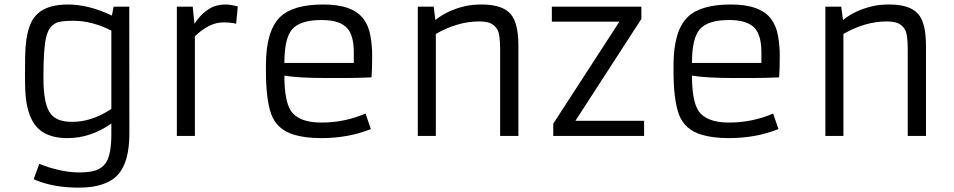

<svg xmlns="http://www.w3.org/2000/svg" viewBox="-20 -611 4287 863"><path d="M482.9 -541 490.7 -581.1H561L561.5 -10.7Q561.5 114.7 512.2 171.9Q459.5 232.4 334 232.4Q236.3 232.4 160.6 206.1Q141.6 199.7 131.3 194.3L156.7 125.5Q165.5 128.4 182.6 135Q199.7 141.6 223.6 147.9Q284.2 164.1 334.7 164.1Q385.3 164.1 412.6 153.8Q439.9 143.6 455.1 122.1Q480.5 85.9 480.5 -9.3V-55.7Q387.2 9.8 283.2 9.8Q161.6 9.8 121.1 -76.7Q97.7 -125.5 93.8 -200.2Q92.3 -234.4 92.3 -275.6Q92.3 -316.9 93 -358.9Q93.8 -400.9 99.1 -436.5Q104.5 -472.2 116 -500.7Q127.4 -529.3 148.9 -549.3Q193.4 -590.8 285.9 -590.8Q378.4 -590.8 482.9 -541ZM480.5 -473.6Q392.6 -517.6 310.5 -517.6Q251 -517.6 231.9 -507.8Q212.9 -498 202.9 -482.4Q192.9 -466.8 186.5 -439.5Q175.3 -388.2 175.3 -270.5V-259.8Q175.3 -151.4 202.1 -107.9Q229 -63.5 300.3 -63.5H307.6Q375 -63.5 445.3 -100.6Q465.3 -110.8 480.5 -121.6Z M983.4 -510.3Q920.9 -510.3 856 -447.8V0H774.9V-581.1H846.2L854 -503.9Q877 -539.6 903.6 -559.6Q930.2 -579.6 947.3 -584Q971.7 -590.8 993.7 -590.8Q1015.6 -590.8 1048.8 -582L1041.5 -504.4Q1016.6 -510.3 983.4 -510.3Z M1647 -30.8Q1545.9 9.8 1423.8 9.8Q1353 9.8 1303.7 -4.9Q1225.1 -27.3 1199.2 -97.7Q1175.3 -163.6 1175.3 -293V-317.9Q1175.3 -472.7 1239.7 -535.2Q1297.9 -590.8 1433.6 -590.8Q1565.9 -590.8 1614.3 -525.4Q1637.7 -493.7 1645.3 -448.5Q1652.8 -403.3 1652.8 -362.3Q1652.8 -298.3 1649.9 -263.2Q1581.1 -260.3 1526.4 -260.3Q1526.4 -260.3 1447.8 -260.3Q1324.7 -260.3 1258.3 -271Q1258.3 -158.7 1286.6 -114.3Q1321.3 -60.1 1424.8 -60.1Q1528.3 -60.1 1623 -100.6ZM1570.3 -328.1V-375Q1570.3 -451.7 1540.5 -484.4Q1507.3 -521 1425.8 -521Q1328.1 -521 1292.5 -478.5Q1258.3 -438 1258.3 -328.1Z M2132.8 -514.6Q2037.6 -514.6 1939 -458.5V0H1857.9V-581.1H1929.2L1937 -521Q1990.2 -564.5 2069.3 -583Q2101.6 -590.8 2145 -590.8Q2188.5 -590.8 2221.7 -580.8Q2254.9 -570.8 2274.4 -548.8Q2310.1 -509.3 2310.1 -404.8V0H2228V-389.6Q2228 -460 2214.4 -480.2Q2200.7 -500.5 2181.9 -507.6Q2163.1 -514.6 2132.8 -514.6Z M2466.8 -55.2 2764.2 -513.7H2460.4V-581.1H2862.8V-525.9L2566.4 -67.9H2875V0H2466.8Z M3479 -30.8Q3377.9 9.8 3255.9 9.8Q3185.1 9.8 3135.7 -4.9Q3057.1 -27.3 3031.2 -97.7Q3007.3 -163.6 3007.3 -293V-317.9Q3007.3 -472.7 3071.8 -535.2Q3129.9 -590.8 3265.6 -590.8Q3397.9 -590.8 3446.3 -525.4Q3469.7 -493.7 3477.3 -448.5Q3484.9 -403.3 3484.9 -362.3Q3484.9 -298.3 3481.9 -263.2Q3413.1 -260.3 3358.4 -260.3Q3358.4 -260.3 3279.8 -260.3Q3156.7 -260.3 3090.3 -271Q3090.3 -158.7 3118.7 -114.3Q3153.3 -60.1 3256.8 -60.1Q3360.4 -60.1 3455.1 -100.6ZM3402.3 -328.1V-375Q3402.3 -451.7 3372.6 -484.4Q3339.4 -521 3257.8 -521Q3160.2 -521 3124.5 -478.5Q3090.3 -438 3090.3 -328.1Z M3964.8 -514.6Q3869.6 -514.6 3771 -458.5V0H3689.9V-581.1H3761.2L3769 -521Q3822.3 -564.5 3901.4 -583Q3933.6 -590.8 3977.1 -590.8Q4020.5 -590.8 4053.7 -580.8Q4086.9 -570.8 4106.4 -548.8Q4142.1 -509.3 4142.1 -404.8V0H4060.1V-389.6Q4060.1 -460 4046.4 -480.2Q4032.7 -500.5 4013.9 -507.6Q3995.1 -514.6 3964.8 -514.6Z"/></svg>

Font: Armata
Style: Regular
Weight: 400
Designer: Viktoriya Grabowska
Foundry: Viktoriya Grabowska
Version: Version 1.003